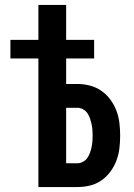

<svg xmlns="http://www.w3.org/2000/svg" viewBox="-20 -755 540 775"><path d="M135 0V-519H22V-594H135V-735H247V-594H360V-519H247V-416H293Q318 -416 343 -409.5Q368 -403 389 -388.5Q410 -374 425.5 -353Q441 -332 450 -308Q459 -284 462 -258.5Q465 -233 465 -208Q465 -182 462 -156.5Q459 -131 450 -107Q441 -83 425.5 -62Q410 -41 389 -26.5Q368 -12 343 -6Q318 0 293 0ZM247 -96H293Q304 -96 315 -102Q326 -108 332.5 -117.5Q339 -127 343 -138Q347 -149 349.5 -160.5Q352 -172 353 -184Q354 -196 354 -208Q354 -220 353 -231.5Q352 -243 349.5 -254.5Q347 -266 343 -277.5Q339 -289 332.5 -298.5Q326 -308 315 -314Q304 -320 293 -320H247Z"/></svg>

Font: Moesevka
Style: Bold
Weight: 700
Monospace: yes
Designer: Belleve Invis
Foundry: Belleve Invis
Version: Version 32.5.0; ttfautohint (v1.8.4)